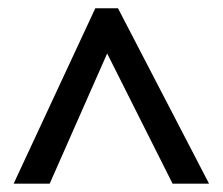

<svg xmlns="http://www.w3.org/2000/svg" viewBox="-20 -689 541 466"><path d="M100.6 -243.2H13.1L211.3 -668.9H266.4L487.4 -243.2H398.9L240.1 -559.2Z"/></svg>

Font: Khula Semibold
Style: Regular
Weight: 600
Designer: Erin McLaughlin, Steve Matteson
Version: Version 1.000;PS 1.0;hotconv 1.0.72;makeotf.lib2.5.5900; ttf